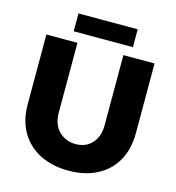

<svg xmlns="http://www.w3.org/2000/svg" viewBox="-125 -970 999 1090"><g transform="rotate(15 374.5 -425.5)"><path d="M56.2 0ZM377 -143.1Q436 -143.1 472.4 -182.6Q508.8 -222.2 508.8 -289.1V-701.2H691.9V-289.1Q691.9 -198.2 653.6 -129.6Q615.2 -61 543.7 -23.9Q472.2 13.2 376 13.2Q279.8 13.2 207.3 -23.9Q134.8 -61 95.5 -129.6Q56.2 -198.2 56.2 -289.1V-701.2H238.8V-289.1Q238.8 -223.1 277.8 -183.1Q316.9 -143.1 377 -143.1ZM201.2 -863.8H549.3V-758.8H201.2Z"/></g></svg>

Font: Argentum Sans
Style: Bold
Weight: 700
Designer: Julieta Ulanovsky (Modified by Cristiano Sobral)
Foundry: Julieta Ulanovsky
Version: Version 1.000; ttfautohint (v1.5.65-e2d9)